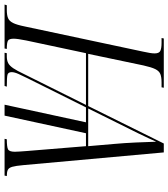

<svg xmlns="http://www.w3.org/2000/svg" viewBox="12 -788 754 861"><g transform="rotate(90 389.5 -357.0)"><path d="M-21 0 -18 -10H3Q26 -10 39.5 -15.5Q53 -21 61.5 -38Q70 -55 77 -90L190 -621Q198 -656 198 -673Q198 -693 186.5 -698.5Q175 -704 150 -704H129L131 -714H352L350 -704H328Q304 -704 290.5 -698.5Q277 -693 268.5 -676Q260 -659 252 -623L200 -375H434L602 -714H642L699 -84Q702 -50 706.5 -34.5Q711 -19 720.5 -14.5Q730 -10 748 -10L746 0H581L583 -10Q617 -10 628 -15.5Q639 -21 639 -46Q639 -57 638 -68Q637 -79 636 -96L614 -365H556L477 0H428L507 -365H440L309 -102Q298 -80 290 -62Q282 -44 282 -32Q282 -16 294 -13Q306 -10 347 -10L344 0H195L197 -10H211Q229 -10 241 -16Q253 -22 264.5 -39Q276 -56 291 -88L429 -365H197L140 -97Q132 -57 132 -41Q132 -21 140.5 -15.5Q149 -10 178 -10L176 0ZM445 -375H614L604 -491Q600 -535 597.5 -588Q595 -641 594 -680Q580 -648 555.5 -597.5Q531 -547 508 -502Z"/></g></svg>

Font: Noto Serif Display ExtraCondensed Light
Style: Italic
Weight: 300
Width: 2
Italic angle: -12°
Designer: Monotype Design Team
Foundry: Monotype Imaging Inc.
Version: Version 2.009